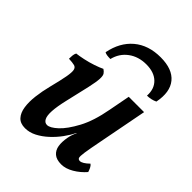

<svg xmlns="http://www.w3.org/2000/svg" viewBox="-203 -817 938 938"><g transform="rotate(45 266.5 -348.0)"><path d="M132 9Q99 9 81.5 -10Q64 -29 59 -62Q54 -95 59 -136.5Q64 -178 75 -221Q90 -280 96 -313Q102 -346 99 -360.5Q96 -375 83 -378.5Q70 -382 44 -383Q44 -393 45 -405Q46 -417 51 -426Q69 -428 97.5 -434Q126 -440 154 -449.5Q182 -459 198 -467Q209 -460 215 -451Q221 -442 220 -420Q219 -398 209 -353Q199 -308 180 -228Q168 -177 166 -143.5Q164 -110 172.5 -94Q181 -78 197 -78Q217 -78 248.5 -107Q280 -136 312 -195.5Q344 -255 361 -348L382 -458H488L440 -209Q427 -143 422.5 -112.5Q418 -82 421.5 -74.5Q425 -67 435 -67Q452 -67 481 -95Q489 -89 494 -78.5Q499 -68 502 -58Q477 -29 444.5 -10Q412 9 382 9Q349 9 331.5 -6Q314 -21 310 -46Q306 -71 312 -104Q314 -116 318 -128Q322 -140 328 -152H326Q313 -125 292.5 -97Q272 -69 246 -45Q220 -21 191 -6Q162 9 132 9ZM356 -705Q438 -705 474 -661Q510 -617 494 -537Q482 -531 468 -528Q454 -525 441 -525Q444 -574 414.5 -602.5Q385 -631 331 -631Q277 -631 238.5 -602.5Q200 -574 188 -525Q175 -525 164.5 -526.5Q154 -528 148 -532Q164 -614 218 -659.5Q272 -705 356 -705Z"/></g></svg>

Font: Vollkorn Medium
Style: Italic
Weight: 500
Italic angle: -11°
Designer: Friedrich Althausen
Foundry: Friedrich Althausen
Version: Version 5.000